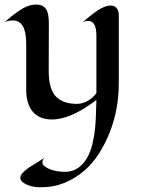

<svg xmlns="http://www.w3.org/2000/svg" viewBox="-23 -499 599 816"><path d="M386.7 -347.7Q386.7 -410.2 351.6 -410.2Q339.8 -410.2 329.1 -405.3Q384.3 -452.6 407.7 -464.1Q431.2 -475.6 447.3 -475.6Q463.4 -475.6 472.7 -464.4Q481.9 -453.1 481.9 -435.5V-147.5Q481.9 16.1 401.4 147.5Q345.2 238.8 252.9 277.3Q206.5 296.9 149.9 296.9Q101.6 296.9 73.7 275.4Q63.5 267.1 63.5 257.6Q63.5 248 69.8 240Q76.2 231.9 85.9 223.9Q95.7 215.8 107.9 208Q120.1 200.2 131.8 193.4Q161.1 175.3 169.4 168.5Q157.2 178.2 157.2 189.7Q157.2 201.2 168.5 209.2Q179.7 217.3 194.3 222.2Q222.7 231.4 253.2 231.4Q283.7 231.4 307.4 215.6Q331.1 199.7 346.2 173.6Q361.3 147.5 369.4 114.5Q377.4 81.5 380.9 47.9Q384.8 11.7 386.7 -74.2Q277.8 8.8 197.8 8.8Q142.1 8.8 113.8 -27.3Q88.4 -60.1 88.4 -117.2V-313.5Q88.4 -412.1 31.7 -412.1Q13.7 -412.1 -2.9 -405.3Q55.7 -457.5 93.8 -472.7Q111.8 -479.5 130.6 -479.5Q149.4 -479.5 160.2 -472.4Q170.9 -465.3 176.3 -454.1Q184.6 -436 184.6 -399.4L184.1 -197.3Q184.1 -127.9 209 -95.2Q238.3 -57.6 304.2 -57.6Q328.1 -57.6 350.8 -70.8Q373.5 -84 386.7 -103.5Z"/></svg>

Font: Fondamento
Style: Regular
Weight: 400
Version: Version 1.000